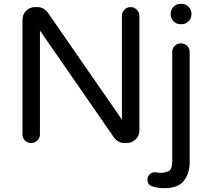

<svg xmlns="http://www.w3.org/2000/svg" viewBox="-20 -740 1087 1000"><path d="M142 5Q123 5 110 -8Q97 -21 97 -40V-637Q97 -664 116 -683.5Q135 -703 162 -703H175Q192 -703 206 -695Q220 -687 230 -673L615 -117V-657Q615 -676 628 -689.5Q641 -703 660 -703Q679 -703 692.5 -689.5Q706 -676 706 -657V-60Q706 -33 686.5 -14Q667 5 640 5H628Q612 5 598 -2.5Q584 -10 575 -22L188 -581V-40Q188 -21 174.5 -8Q161 5 142 5ZM920 -614Q899 -614 884 -629Q869 -644 869 -665V-669Q869 -690 884 -705Q899 -720 920 -720H926Q947 -720 962 -705Q977 -690 977 -669V-665Q977 -644 962 -629Q947 -614 926 -614ZM837 240Q801 240 774 231Q748 223 748 195Q748 180 759 168.5Q770 157 786 157Q793 157 800 158.5Q807 160 816 160Q842 160 859.5 150.5Q877 141 877 101V-468Q877 -488 890 -501Q903 -514 922 -514Q942 -514 955 -501Q968 -488 968 -468V103Q968 161 938.5 200.5Q909 240 837 240Z"/></svg>

Font: Varela Round
Style: Regular
Weight: 400
Designer: Joe Prince, Avraham Cornfeld
Foundry: Joe Prince, Avraham Cornfeld
Version: Version 3.010; ttfautohint (v1.8.4.7-5d5b)